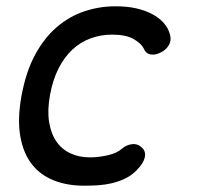

<svg xmlns="http://www.w3.org/2000/svg" viewBox="-20 -580 640 610"><path d="M48 -274Q62 -351 91 -405Q120 -459 160 -493.5Q200 -528 248 -544Q296 -560 346 -560Q384 -560 412.5 -553.5Q441 -547 462 -536Q483 -525 496.5 -511Q510 -497 516 -482Q526 -459 519 -442Q512 -425 494 -415Q474 -404 458.5 -407Q443 -410 437 -425Q429 -442 404.5 -456Q380 -470 336 -470Q300 -470 267.5 -458Q235 -446 209.5 -422Q184 -398 166 -362.5Q148 -327 139 -279Q130 -230 136 -192.5Q142 -155 159.5 -130Q177 -105 204.5 -92.5Q232 -80 266 -80Q292 -80 321.5 -86.5Q351 -93 368 -108Q382 -120 400 -122Q418 -124 432 -110Q438 -104 440 -96.5Q442 -89 440 -80Q438 -71 431.5 -60.5Q425 -50 413 -38Q397 -22 377 -12.5Q357 -3 336 2Q315 7 292.5 8.5Q270 10 248 10Q193 10 150.5 -7Q108 -24 81 -58.5Q54 -93 44.5 -147Q35 -201 48 -274Z"/></svg>

Font: Maple Mono Normal NL
Style: Italic
Weight: 400
Italic angle: -10°
Monospace: yes
Designer: subframe7536
Version: Version 7.000